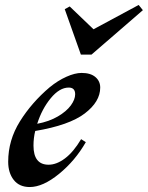

<svg xmlns="http://www.w3.org/2000/svg" viewBox="-20 -746 596 774"><path d="M122 -218Q115 -190 115 -159Q115 -82 176 -82Q208 -82 242 -107.5Q276 -133 307 -185L326 -173Q283 -98 218 -45Q153 8 100 8Q58 8 35.5 -20.5Q13 -49 13 -94Q13 -181 60.5 -257Q108 -333 180 -394Q213 -421 247.5 -436.5Q282 -452 309 -452Q345 -452 364.5 -435.5Q384 -419 384 -393Q384 -336 321.5 -288.5Q259 -241 122 -218ZM130 -247Q178 -256 213 -276.5Q248 -297 265.5 -321Q283 -345 283 -366Q283 -393 257 -393Q220 -393 184.5 -350Q149 -307 130 -247ZM241 -709 261 -720 357 -628 539 -726 556 -705 349 -526H306Z"/></svg>

Font: Ibarra Real Nova
Style: Bold Italic
Weight: 700
Italic angle: -22°
Designer: Jose Maria Ribagorda & Octavio Pardo
Foundry: Octavio Pardo
Version: Version 1.014